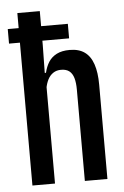

<svg xmlns="http://www.w3.org/2000/svg" viewBox="-50 -701 475 737"><g transform="rotate(-5 187.5 -332.0)"><path d="M3 -550.5V-606.5H234.5V-550.5ZM247 0V-352Q247 -378.5 241.8 -396.5Q236.5 -414.5 224.8 -423.8Q213 -433 193 -433Q175.5 -433 162.8 -424.5Q150 -416 142.2 -401Q134.5 -386 131 -366.5L107.5 -426.5H134.5Q140 -450 151.2 -467.8Q162.5 -485.5 182.5 -495.8Q202.5 -506 232.5 -506Q268 -506 290.2 -490Q312.5 -474 323.2 -442.2Q334 -410.5 334 -363V0ZM45 0V-664.5H131.5V-533L129.5 -405.5L132 -391.5V0Z"/></g></svg>

Font: Anek Latin Condensed Medium
Style: Regular
Weight: 500
Width: 3
Designer: Yesha Goshar
Foundry: Ek Type
Version: Version 1.003